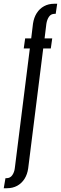

<svg xmlns="http://www.w3.org/2000/svg" viewBox="-85 -805 325 1025"><path d="M-65 199.9 -55.8 146.2H-50.4Q-30.5 146.2 -19.5 130.3Q-8.4 114.4 -5.9 92.5L74.3 -546.2H41.7L49.3 -600H81.6L91.1 -678.6Q95.9 -711 111 -734.9Q126.2 -758.8 150.2 -771.9Q174.3 -785 205 -785H220.3L212.4 -731.2H207.1Q187.1 -731.2 176.5 -715.7Q165.9 -700.1 162.5 -677.6L153 -600H193.8L186.2 -546.2H145.7L65.5 93.5Q61.1 125.6 46 149.6Q30.8 173.6 6.8 186.8Q-17.2 199.9 -48.4 199.9Z"/></svg>

Font: Anybody UltraCondensed Thin
Style: Regular
Weight: 100
Width: 1
Designer: Tyler Finck
Foundry: Etcetera Type Company
Version: Version 1.110